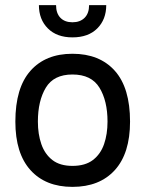

<svg xmlns="http://www.w3.org/2000/svg" viewBox="-20 -720 567 750"><path d="M132 -700H199Q199 -668 216 -650.5Q233 -633 263 -633Q293 -633 310.5 -650.5Q328 -668 328 -700H395Q395 -644 360 -609Q325 -574 263 -574Q202 -574 167 -609Q132 -644 132 -700ZM40 -245Q40 -377 99 -443.5Q158 -510 263 -510Q369 -510 428.5 -443.5Q488 -377 488 -245Q488 -121 428.5 -55.5Q369 10 263 10Q158 10 99 -55.5Q40 -121 40 -245ZM263 -72Q313 -72 343 -95Q373 -118 386.5 -157Q400 -196 400 -245Q400 -326 368.5 -377.5Q337 -429 263 -429Q190 -429 159 -377.5Q128 -326 128 -245Q128 -196 141.5 -157Q155 -118 184.5 -95Q214 -72 263 -72Z"/></svg>

Font: Haskoy Medium
Style: Regular
Weight: 500
Designer: Ertekin Erdin
Foundry: Ertekin Erdin
Version: Version 1.500; ttfautohint (v1.8.3)